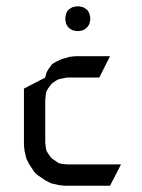

<svg xmlns="http://www.w3.org/2000/svg" viewBox="-20 -591 451 611"><path d="M56.2 -128.9V-309.1L124 -344.2L127.9 -359.9L132.8 -369.1L142.1 -381.8L146 -387.2L159.2 -395L175.8 -402.8L202.1 -410.2L219.2 -412.1H330.1L295.9 -344.2H192.9L175.8 -340.8L167 -338.9L159.2 -335L146 -326.2L142.1 -321.8L132.8 -309.1L127.9 -300.8L126 -292L124 -273.9V-137.2L126 -120.1L127.9 -110.8L132.8 -103L142.1 -89.8L146 -85.9L159.2 -77.1L167 -71.8L175.8 -69.8L192.9 -67.9H365.2L330.1 0H185.1L167 -2L142.1 -7.8L124 -17.1L99.1 -34.2L89.8 -43L73.2 -67.9L64 -85.9L58.1 -110.8ZM188 -526.9V-536.1L189.9 -544.9L190.9 -548.8L195.8 -558.1L202.1 -563L210 -567.9L213.9 -568.8L223.1 -570.8H231.9L241.2 -568.8L245.1 -567.9L252.9 -563L258.8 -558.1L264.2 -548.8L265.1 -544.9L267.1 -536.1V-526.9L265.1 -518.1L264.2 -514.2L258.8 -505.9L252.9 -500L245.1 -495.1L241.2 -494.1L231.9 -492.2H223.1L213.9 -494.1L210 -495.1L202.1 -500L195.8 -505.9L190.9 -514.2L189.9 -518.1Z"/></svg>

Font: Petahja
Style: Regular
Weight: 400
Designer: T. Christopher White
Version: Version 1.1